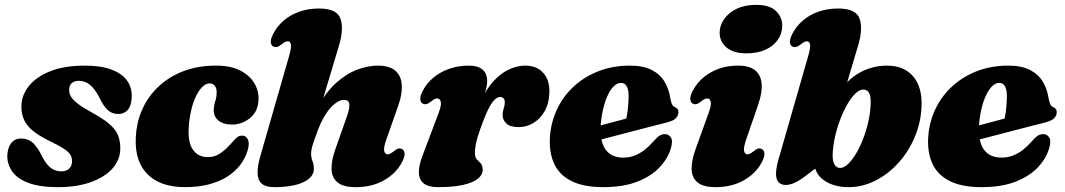

<svg xmlns="http://www.w3.org/2000/svg" viewBox="-20 -755 4384 790"><path d="M232 -50Q253 -50 264.8 -61.5Q276.5 -73 276.5 -91.5Q276.5 -106 269.8 -117.8Q263 -129.5 244 -142.2Q225 -155 187.5 -173Q144.5 -194 118.2 -214.5Q92 -235 80 -259.8Q68 -284.5 68 -316.5Q68 -362 98.2 -400.2Q128.5 -438.5 186.5 -461.8Q244.5 -485 329 -485Q395 -485 437.5 -469.2Q480 -453.5 501 -425.8Q522 -398 522 -362Q522.5 -325 507.8 -305.5Q493 -286 466.5 -286Q442 -286 424 -301.5Q406 -317 387 -357.5Q369.5 -390 349.8 -406.2Q330 -422.5 304.5 -422.5Q286 -422.5 275.2 -413Q264.5 -403.5 264.5 -384.5Q264.5 -371.5 271.5 -358.5Q278.5 -345.5 298 -330Q317.5 -314.5 354.5 -294Q402.5 -268 428.8 -245.8Q455 -223.5 465 -199.8Q475 -176 475 -145Q475 -98 443 -62Q411 -26 353.5 -5.5Q296 15 218.5 15Q143.5 15 97.5 -2.2Q51.5 -19.5 30.8 -48.8Q10 -78 10 -113.5Q11 -146.5 25.8 -165.8Q40.5 -185 66.5 -185Q97 -185 116.5 -166.2Q136 -147.5 153.5 -110.5Q172 -76 190.5 -63Q209 -50 232 -50Z M842.5 -412Q826.5 -412 810.2 -395.2Q794 -378.5 780.5 -346Q767 -313.5 760 -265Q748.5 -183.5 769.5 -146Q790.5 -108.5 835.5 -108.5Q852.5 -108.5 867.2 -114.2Q882 -120 895.8 -130.8Q909.5 -141.5 923 -156Q941.5 -176.5 952 -187Q962.5 -197.5 977.5 -197Q992.5 -196.5 1000 -181Q1007.5 -165.5 999 -136Q989 -103 967.5 -75.2Q946 -47.5 913.5 -27.2Q881 -7 837.8 4Q794.5 15 740.5 15Q633.5 15 580.5 -45.2Q527.5 -105.5 541 -217Q548 -273 573.5 -321.8Q599 -370.5 641.5 -407.2Q684 -444 741.2 -464.5Q798.5 -485 868.5 -485Q930 -485 969.5 -464.2Q1009 -443.5 1027.5 -411Q1046 -378.5 1043.5 -342Q1041 -294.5 1007.8 -268.5Q974.5 -242.5 936 -242.5Q898 -242.5 878.5 -259.2Q859 -276 859.5 -302Q860 -322 865.5 -337.8Q871 -353.5 871.5 -374Q872 -390.5 864.5 -401.2Q857 -412 842.5 -412Z M1295.5 -303 1374.5 -566.5Q1395.5 -636.5 1380.8 -678.2Q1366 -720 1293 -720Q1248.5 -720 1211.8 -707Q1175 -694 1147.8 -670.8Q1120.5 -647.5 1104.5 -616.5Q1093.5 -595.5 1094.2 -582Q1095 -568.5 1104.5 -563.5Q1112 -560 1119.8 -561.8Q1127.5 -563.5 1139.5 -573Q1148 -580 1153.5 -582.5Q1159 -585 1164.5 -585Q1174.5 -585 1177 -572Q1179.5 -559 1169.5 -524.5L1051 -112Q1039.5 -72 1039.8 -43.5Q1040 -15 1056.2 0Q1072.5 15 1108 15Q1185.5 15 1228.5 -5.5Q1271.5 -26 1271.5 -60Q1271.5 -78 1265.8 -92Q1260 -106 1260 -122.5Q1260 -133.5 1263.5 -147.8Q1267 -162 1273.8 -181Q1280.5 -200 1289.5 -224Q1300 -251 1312.8 -273Q1325.5 -295 1339.5 -310.8Q1353.5 -326.5 1367.8 -335.2Q1382 -344 1395 -344Q1415 -344 1417.2 -327.5Q1419.5 -311 1408 -277.5L1359 -138.5Q1343 -93 1344.2 -58.2Q1345.5 -23.5 1369.2 -4.2Q1393 15 1443.5 15Q1511 15 1560.8 -13.5Q1610.5 -42 1634.5 -88.5Q1645.5 -109.5 1644.8 -123Q1644 -136.5 1634.5 -141.5Q1627 -145.5 1619.2 -143.8Q1611.5 -142 1599.5 -132Q1591 -125.5 1585.5 -122.8Q1580 -120 1574.5 -120Q1564.5 -120 1561 -133.2Q1557.5 -146.5 1569.5 -180.5L1618.5 -320Q1635.5 -368 1633.2 -405.2Q1631 -442.5 1607 -463.8Q1583 -485 1534.5 -485Q1494 -485 1449.2 -468.2Q1404.5 -451.5 1361.8 -412.8Q1319 -374 1283.5 -307Z M1719.5 -328.5Q1710 -333.5 1709.2 -347Q1708.5 -360.5 1719.5 -381.5Q1735.5 -412.5 1763.5 -435.8Q1791.5 -459 1828.5 -472Q1865.5 -485 1909 -485Q1947 -485 1965.8 -468.5Q1984.5 -452 1984.5 -421Q1984.5 -402.5 1977.5 -380Q1970.5 -357.5 1961 -333.2Q1951.5 -309 1943.5 -285Q1935.5 -261 1934 -239.5L1924 -243Q1942.5 -313.5 1968.5 -360.5Q1994.5 -407.5 2024.2 -434.8Q2054 -462 2084 -473.5Q2114 -485 2140.5 -485Q2189.5 -485 2216 -454.2Q2242.5 -423.5 2240.5 -373.5Q2239 -329 2220.8 -297.2Q2202.5 -265.5 2174.5 -248.8Q2146.5 -232 2114.5 -232Q2078.5 -232 2063.2 -247.2Q2048 -262.5 2048 -281Q2048 -295.5 2052.5 -308.8Q2057 -322 2057 -335Q2057 -345 2051.8 -350.5Q2046.5 -356 2038.5 -356Q2027 -356 2015 -344.8Q2003 -333.5 1988.8 -305Q1974.5 -276.5 1956 -224Q1943.5 -188.5 1938.8 -166.5Q1934 -144.5 1934 -126Q1934 -107.5 1942 -99.2Q1950 -91 1958 -82.8Q1966 -74.5 1966 -56Q1966 -35.5 1945.8 -19.2Q1925.5 -3 1884.8 6Q1844 15 1781.5 15Q1741.5 15 1722.8 -0.8Q1704 -16.5 1703.5 -45.2Q1703 -74 1718 -113L1784.5 -289.5Q1797.5 -323.5 1793.5 -336.8Q1789.5 -350 1779.5 -350Q1774 -350 1768.5 -347.5Q1763 -345 1754.5 -338Q1742.5 -328.5 1734.8 -326.8Q1727 -325 1719.5 -328.5Z M2344 -210.5Q2344 -210.5 2360.8 -215Q2377.5 -219.5 2404.2 -226.5Q2431 -233.5 2461.8 -241.8Q2492.5 -250 2522 -257.8Q2551.5 -265.5 2572.5 -271.5L2552.5 -249.5Q2558.5 -269.5 2562.2 -297.2Q2566 -325 2566.5 -359Q2566.5 -385 2558.8 -399.5Q2551 -414 2535 -414Q2521.5 -414 2508.5 -402.8Q2495.5 -391.5 2484.2 -370.2Q2473 -349 2464.8 -318.8Q2456.5 -288.5 2452.5 -250Q2446 -179.5 2469.5 -143Q2493 -106.5 2544.5 -106.5Q2570 -106.5 2591.5 -115Q2613 -123.5 2632 -138.2Q2651 -153 2667.5 -172Q2683.5 -190.5 2694 -197Q2704.5 -203.5 2717 -203Q2731.5 -202.5 2740.2 -189.8Q2749 -177 2741.5 -149Q2730.5 -106.5 2696.2 -69Q2662 -31.5 2604 -8.2Q2546 15 2462 15Q2379 15 2328.5 -11.5Q2278 -38 2257.8 -86.5Q2237.5 -135 2243.5 -201Q2249.5 -261.5 2275.8 -313.2Q2302 -365 2345.5 -403.5Q2389 -442 2446.5 -463.5Q2504 -485 2572 -485Q2627 -485 2661.8 -467Q2696.5 -449 2714.8 -418.2Q2733 -387.5 2738.5 -348Q2740.5 -336.5 2744.5 -327.2Q2748.5 -318 2755.5 -315Q2763 -312 2767.2 -307Q2771.5 -302 2771.5 -293Q2771.5 -280.5 2761.8 -269.5Q2752 -258.5 2725.5 -251.5Q2701.5 -245.5 2664.8 -236Q2628 -226.5 2585.5 -215.5Q2543 -204.5 2501.2 -193.5Q2459.5 -182.5 2425 -173.8Q2390.5 -165 2369.8 -159.5Q2349 -154 2349 -154Z M3050 -180.5Q3038.5 -146.5 3041.8 -133.2Q3045 -120 3055 -120Q3060.5 -120 3066 -122.8Q3071.5 -125.5 3080 -132Q3092 -142 3099.8 -143.8Q3107.5 -145.5 3115 -141.5Q3124.5 -136.5 3125.2 -123Q3126 -109.5 3115 -88.5Q3091 -42 3041.2 -13.5Q2991.5 15 2924 15Q2873.5 15 2850 -4.5Q2826.5 -24 2825.8 -58.8Q2825 -93.5 2841.5 -140L2895.5 -289.5Q2908 -323.5 2904.2 -336.8Q2900.5 -350 2890.5 -350Q2885 -350 2879.5 -347.5Q2874 -345 2865.5 -338Q2853.5 -328.5 2845.8 -326.8Q2838 -325 2830.5 -328.5Q2821 -333.5 2820.2 -347Q2819.5 -360.5 2830.5 -381.5Q2854 -427.5 2903 -456.2Q2952 -485 3018 -485Q3063 -485 3086.8 -466Q3110.5 -447 3113.8 -410.8Q3117 -374.5 3099 -322.5ZM3051 -535.5Q2997 -535.5 2969 -560Q2941 -584.5 2941 -620Q2941 -649.5 2959 -675.8Q2977 -702 3010.5 -718.5Q3044 -735 3091 -735Q3147.5 -735 3173 -709.5Q3198.5 -684 3198.5 -649.5Q3198.5 -617 3180.2 -591Q3162 -565 3129 -550.2Q3096 -535.5 3051 -535.5Z M3305.5 -524.5Q3315.5 -559 3313 -572Q3310.5 -585 3300.5 -585Q3295 -585 3289.5 -582.5Q3284 -580 3275.5 -573Q3263.5 -563.5 3255.8 -561.8Q3248 -560 3240.5 -563.5Q3231 -568.5 3230.2 -582Q3229.5 -595.5 3240.5 -616.5Q3256.5 -647.5 3283.8 -670.8Q3311 -694 3347.8 -707Q3384.5 -720 3429 -720Q3502 -720 3516.8 -678.2Q3531.5 -636.5 3510.5 -566.5L3432 -303L3398.5 -301Q3414.5 -349.5 3439.2 -384.5Q3464 -419.5 3494.8 -441.8Q3525.5 -464 3559.8 -474.5Q3594 -485 3629 -485Q3675 -485 3706.8 -466.2Q3738.5 -447.5 3755.2 -413Q3772 -378.5 3772 -331.5Q3772 -262 3747.2 -199.5Q3722.5 -137 3680 -88.8Q3637.5 -40.5 3583.8 -12.8Q3530 15 3471.5 15Q3405.5 15 3364.5 -17.5Q3323.5 -50 3330 -113.5L3366 -85L3291 -28.5Q3267 -10.5 3248 -2.2Q3229 6 3213 6Q3194.5 6 3184 -4.5Q3173.5 -15 3173 -37.8Q3172.5 -60.5 3183 -98.5ZM3530 -386.5Q3514.5 -385.5 3497.5 -368.2Q3480.5 -351 3464.8 -323Q3449 -295 3436 -260.2Q3423 -225.5 3415 -188.8Q3407 -152 3406 -118Q3405.5 -91.5 3413.8 -77.8Q3422 -64 3436.5 -64Q3452.5 -64 3469.8 -80.5Q3487 -97 3503.5 -125Q3520 -153 3533.2 -188.5Q3546.5 -224 3554.5 -262.5Q3562.5 -301 3562.5 -337.5Q3562.5 -357 3558 -367.8Q3553.5 -378.5 3546.2 -383Q3539 -387.5 3530 -386.5Z M3900.5 -210.5Q3900.5 -210.5 3917.2 -215Q3934 -219.5 3960.8 -226.5Q3987.5 -233.5 4018.2 -241.8Q4049 -250 4078.5 -257.8Q4108 -265.5 4129 -271.5L4109 -249.5Q4115 -269.5 4118.8 -297.2Q4122.5 -325 4123 -359Q4123 -385 4115.2 -399.5Q4107.5 -414 4091.5 -414Q4078 -414 4065 -402.8Q4052 -391.5 4040.8 -370.2Q4029.5 -349 4021.2 -318.8Q4013 -288.5 4009 -250Q4002.5 -179.5 4026 -143Q4049.5 -106.5 4101 -106.5Q4126.5 -106.5 4148 -115Q4169.5 -123.5 4188.5 -138.2Q4207.5 -153 4224 -172Q4240 -190.5 4250.5 -197Q4261 -203.5 4273.5 -203Q4288 -202.5 4296.8 -189.8Q4305.5 -177 4298 -149Q4287 -106.5 4252.8 -69Q4218.5 -31.5 4160.5 -8.2Q4102.5 15 4018.5 15Q3935.5 15 3885 -11.5Q3834.5 -38 3814.2 -86.5Q3794 -135 3800 -201Q3806 -261.5 3832.2 -313.2Q3858.5 -365 3902 -403.5Q3945.5 -442 4003 -463.5Q4060.5 -485 4128.5 -485Q4183.5 -485 4218.2 -467Q4253 -449 4271.2 -418.2Q4289.5 -387.5 4295 -348Q4297 -336.5 4301 -327.2Q4305 -318 4312 -315Q4319.5 -312 4323.8 -307Q4328 -302 4328 -293Q4328 -280.5 4318.2 -269.5Q4308.5 -258.5 4282 -251.5Q4258 -245.5 4221.2 -236Q4184.5 -226.5 4142 -215.5Q4099.5 -204.5 4057.8 -193.5Q4016 -182.5 3981.5 -173.8Q3947 -165 3926.2 -159.5Q3905.5 -154 3905.5 -154Z"/></svg>

Font: Fraunces Wonky
Style: Italic
Weight: 900
Italic angle: -16°
Version: Version 1.000;[b76b70a41]